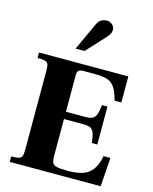

<svg xmlns="http://www.w3.org/2000/svg" viewBox="-136 -1031 891 1119"><g transform="rotate(15 309.5 -471.0)"><path d="M33 0V-33Q64 -33 78.5 -37Q93 -41 97.5 -53Q102 -65 102 -89V-570Q102 -595 97.5 -607Q93 -619 78.5 -623Q64 -627 33 -627V-660H572V-503H531Q518 -554 500 -580Q482 -606 453.5 -614.5Q425 -623 380 -623H311Q291 -623 282.5 -615.5Q274 -608 274 -589V-367H393Q419 -367 433.5 -374Q448 -381 455.5 -401Q463 -421 467 -459H500V-230H467Q463 -269 455.5 -289Q448 -309 433.5 -316Q419 -323 393 -323H274V-103Q274 -75 279.5 -61Q285 -47 306 -42Q327 -37 375 -37Q423 -37 458.5 -47.5Q494 -58 518 -87.5Q542 -117 553 -174H594L582 0ZM233 -737 311 -906Q321 -926 336 -934Q351 -942 368 -942Q387 -942 401 -929Q415 -916 415 -898Q415 -888 411 -878.5Q407 -869 391 -850L287 -737Z"/></g></svg>

Font: Frank Ruhl Libre Black
Style: Regular
Weight: 900
Designer: Yanek Iontef
Foundry: Fontef
Version: Version 6.004